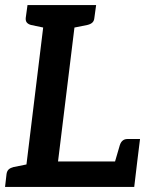

<svg xmlns="http://www.w3.org/2000/svg" viewBox="-23 -741 593 761"><path d="M71 0 159 -721H283L207 -101H521L509 0ZM426 -77 452 -166Q456 -178 463.5 -184Q471 -190 482 -190H532L521 -101ZM-3 0 3 -52Q5 -64 12 -70Q19 -76 31 -79L96 -92L97 0ZM186 -721 162 -629 100 -642Q89 -645 83.5 -651.5Q78 -658 79 -670L86 -721ZM358 -721 351 -670Q350 -658 343 -651.5Q336 -645 323 -642L258 -629V-721Z"/></svg>

Font: Aleo SemiBold
Style: Italic
Weight: 600
Italic angle: -7°
Designer: Alessio Laiso
Foundry: Alessio Laiso
Version: Version 2.001;gftools[0.9.29]